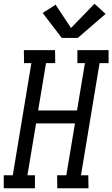

<svg xmlns="http://www.w3.org/2000/svg" viewBox="-57 -1002 598 1022"><path d="M-37 0V-69H11L110 -666H71L70 -735H236L237 -666H188L146 -414H353L395 -666H355V-735H521V-666H473L374 -69H413L414 0H248L247 -69H296L342 -345H135L89 -69H129V0ZM272 -800 170 -933 239 -977 321 -853 446 -982 505 -928 357 -800Z"/></svg>

Font: Iosevka QP
Style: Italic
Weight: 400
Italic angle: -9°
Designer: Belleve Invis
Foundry: Belleve Invis
Version: Version 20.0.0; ttfautohint (v1.8.4)